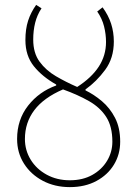

<svg xmlns="http://www.w3.org/2000/svg" viewBox="-20 -754 562 786"><path d="M266 -16Q319 -16 358 -38Q397 -60 418.5 -96Q440 -132 440 -174Q440 -236 415 -275Q390 -314 344.5 -340Q299 -366 238 -388Q159 -354 120.5 -303Q82 -252 82 -185Q82 -139 105.5 -100.5Q129 -62 171 -39Q213 -16 266 -16ZM266 12Q204 12 155 -14Q106 -40 78 -84.5Q50 -129 50 -185Q50 -264 95 -321.5Q140 -379 210 -404V-408Q153 -440 118.5 -483Q84 -526 84 -590Q84 -635 95 -669Q106 -703 128 -734L150 -720Q132 -693 124 -661Q116 -629 116 -592Q116 -537 142 -501.5Q168 -466 209 -442Q250 -418 296 -398Q355 -436 384.5 -481.5Q414 -527 414 -582Q414 -614 406 -646Q398 -678 378 -707L400 -724Q424 -691 435 -656.5Q446 -622 446 -584Q446 -516 410.5 -468Q375 -420 330 -388V-384Q365 -367 397.5 -339.5Q430 -312 451 -271.5Q472 -231 472 -174Q472 -122 446.5 -80Q421 -38 374.5 -13Q328 12 266 12Z"/></svg>

Font: Source Sans 3 VF
Style: Regular
Weight: 200
Designer: Paul D. Hunt
Foundry: Adobe
Version: Version 3.046;hotconv 1.0.118;makeotfexe 2.5.65603